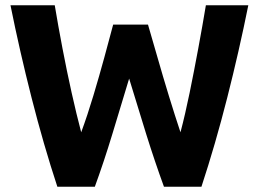

<svg xmlns="http://www.w3.org/2000/svg" viewBox="-20 -713 988 733"><path d="M199 0Q146 -161 100.5 -340Q55 -519 20 -693H189Q202 -615 218.5 -528.5Q235 -442 253.5 -359Q272 -276 290 -208Q314 -273 336.5 -348Q359 -423 378.5 -494.5Q398 -566 412 -619H545Q561 -565 581.5 -493Q602 -421 625 -346Q648 -271 669 -208Q687 -276 704 -359Q721 -442 737 -528.5Q753 -615 766 -693H928Q893 -519 847.5 -340Q802 -161 749 0H606Q571 -96 538 -201.5Q505 -307 473 -413Q441 -307 409 -201.5Q377 -96 342 0Z"/></svg>

Font: Ubuntu Sans ExtraBold
Style: Regular
Weight: 800
Designer: Dalton Maag Ltd
Foundry: Dalton Maag Ltd
Version: Version 1.006; ttfautohint (v1.8.4.7-5d5b)